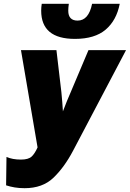

<svg xmlns="http://www.w3.org/2000/svg" viewBox="-20 -977 681 1007"><path d="M608 -957H463Q445 -869 387 -869Q338 -869 338 -921Q338 -936 341 -957H199Q196 -939 196 -921Q196 -773 373 -773Q477 -773 534 -821.5Q591 -870 608 -957ZM363 -186 641 -714H444L354 -501Q342 -473 330.5 -445.5Q319 -418 310 -393Q309 -412 306.5 -442.5Q304 -473 302 -493L276 -714H90L177 -204Q163 -172 146 -156Q129 -140 90 -140Q45 -140 14 -154L12 -5Q33 2 57 6Q81 10 109 10Q203 10 260 -44.5Q317 -99 363 -186Z"/></svg>

Font: Noto Sans Display SemiCondensed Black
Style: Italic
Weight: 900
Width: 4
Designer: Monotype Design team
Foundry: Monotype Imaging Inc.
Version: 1.000